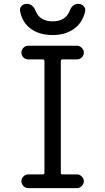

<svg xmlns="http://www.w3.org/2000/svg" viewBox="-20 -965 540 985"><path d="M83 -908.2Q80.1 -922.9 90.3 -934.1Q100.6 -945.3 118.2 -945.3Q148.4 -945.3 163.1 -908.2Q184.6 -855.5 250 -855.5Q315.4 -855.5 336.9 -908.2Q350.6 -945.3 381.8 -945.3Q397.5 -945.3 408.7 -934.1Q419.9 -922.9 417 -908.2Q405.3 -850.6 360.8 -817.9Q316.4 -785.2 249.5 -785.2Q182.6 -785.2 138.2 -817.4Q93.8 -849.6 83 -908.2ZM300.8 -660.2Q292 -660.2 292 -651.4V-78.1Q292 -70.3 300.8 -70.3H375Q388.7 -70.3 399.4 -59.6Q410.2 -48.8 410.2 -35.2Q410.2 -21.5 399.4 -10.7Q388.7 0 375 0H125Q110.4 0 100.1 -10.7Q89.8 -21.5 89.8 -35.2Q89.8 -48.8 100.1 -59.6Q110.4 -70.3 125 -70.3H199.2Q208 -70.3 208 -78.1V-651.4Q208 -660.2 199.2 -660.2H125Q110.4 -660.2 100.1 -670.4Q89.8 -680.7 89.8 -694.8Q89.8 -709 100.1 -719.7Q110.4 -730.5 125 -730.5H375Q388.7 -730.5 399.4 -719.7Q410.2 -709 410.2 -694.8Q410.2 -680.7 399.4 -670.4Q388.7 -660.2 375 -660.2Z"/></svg>

Font: Rounded Mgen+ 2m regular
Style: Regular
Weight: 400
Designer: [Source Han Sans]
Ryoko NISHIZUKA  (kana & ideographs); Paul D. Hunt (Latin, Greek & Cyrillic); Wenlong ZHANG  (bopomofo
Version: Version 1.059.20150602